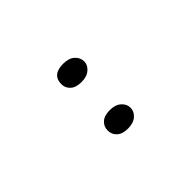

<svg xmlns="http://www.w3.org/2000/svg" viewBox="27 -815 546 546"><g transform="rotate(45 300.0 -542.0)"><path d="M419.5 -507.5Q409 -496 393 -496Q377 -496 366.5 -507.5Q356 -519 356 -541Q356 -563 367 -575.5Q378 -588 393 -588Q408 -588 419 -575.5Q430 -563 430 -541Q430 -519 419.5 -507.5ZM207 -496Q169 -496 169 -541Q169 -563 180 -575.5Q191 -588 207 -588Q221 -588 232 -575.5Q243 -563 243 -541Q243 -519 232.5 -507.5Q222 -496 207 -496Z"/></g></svg>

Font: Hoogli Light
Style: Regular
Weight: 300
Designer: Anand Singh Naorem
Foundry: Brand New Type
Version: Version 1.00 b007